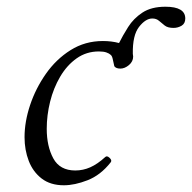

<svg xmlns="http://www.w3.org/2000/svg" viewBox="-20 -538 571 571"><path d="M170 13Q130 13 104 -7Q78 -27 65.5 -59.5Q53 -92 53 -130Q53 -176 69.5 -225.5Q86 -275 116.5 -318.5Q147 -362 190 -389Q233 -416 286 -416Q312 -416 334 -410Q345 -432 361 -457.5Q377 -483 403.5 -500.5Q430 -518 472 -518Q531 -518 531 -483Q531 -468 520 -461.5Q509 -455 496 -455Q479 -455 470 -462Q461 -469 453 -476Q445 -483 433 -483Q413 -483 393.5 -458Q374 -433 375 -378L376 -370Q376 -355 363.5 -344.5Q351 -334 338 -334Q325 -334 320 -341Q317 -355 315 -363.5Q313 -372 309 -375Q305 -379 296.5 -382Q288 -385 274 -385Q237 -385 208 -364.5Q179 -344 159 -310Q139 -276 129 -235.5Q119 -195 119 -155Q119 -103 138.5 -67Q158 -31 204 -31Q227 -31 248.5 -40.5Q270 -50 293 -71Q298 -76 306 -68.5Q314 -61 309 -55Q279 -17 240.5 -2Q202 13 170 13Z"/></svg>

Font: Junicode SmExp
Style: Italic
Weight: 400
Width: 6
Italic angle: -11°
Designer: Peter S. Baker
Version: Version 2.205; ttfautohint (v1.8.4)